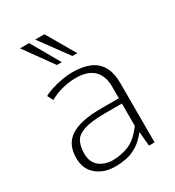

<svg xmlns="http://www.w3.org/2000/svg" viewBox="-189 -896 923 1013"><g transform="rotate(-30 272.5 -389.0)"><path d="M217.3 6.8Q146.5 6.8 102.1 -30.8Q57.6 -68.4 57.6 -134.8Q57.6 -174.8 71 -205.1Q84.5 -235.4 113.8 -255.6Q143.1 -275.9 189.9 -286.1Q236.8 -296.4 303.2 -296.4H410.2V-367.2Q410.2 -433.1 374 -468Q337.9 -502.9 267.1 -502.9Q226.6 -502.9 183.6 -492.2Q140.6 -481.4 106.4 -460.9L88.4 -495.6Q107.4 -506.8 137.5 -516.4Q167.5 -525.9 201.2 -532Q234.9 -538.1 264.6 -538.1Q322.8 -538.1 366 -521.5Q409.2 -504.9 433.1 -465.6Q457 -426.3 457 -357.9V-0.5H422.9L415 -87.9Q382.3 -45.9 348.1 -25.6Q314 -5.4 280.5 0.7Q247.1 6.8 217.3 6.8ZM219.7 -28.8Q269.5 -28.8 316.9 -47.4Q364.3 -65.9 410.2 -127.9V-264.2H308.6Q222.7 -264.2 179 -249.3Q135.3 -234.4 120.6 -205.8Q106 -177.2 106 -135.3Q106 -80.6 139.9 -54.7Q173.8 -28.8 219.7 -28.8ZM214.8 -611.8 90.3 -785.2H145.5L244.6 -611.8ZM309.6 -611.8 182.6 -785.2H238.8L339.4 -611.8Z"/></g></svg>

Font: Comme Thin
Style: Regular
Weight: 250
Version: Version 1.000;gftools[0.9.27]